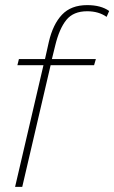

<svg xmlns="http://www.w3.org/2000/svg" viewBox="-20 -731 447 751"><path d="M39 0 150 -476H48L54 -500H156L171 -567Q187 -636 222.5 -673.5Q258 -711 321 -711Q375 -711 407 -688L397 -665Q366 -687 321 -687Q267 -687 239.5 -653Q212 -619 196 -553L183 -500H355L348 -476H178L67 0Z"/></svg>

Font: Prodigy Sans ExtraLight
Style: Italic
Weight: 200
Italic angle: -13°
Designer: Wei Huang
Foundry: Wei Huang
Version: Version 1.003; ttfautohint (v1.8.3)